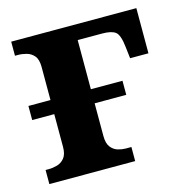

<svg xmlns="http://www.w3.org/2000/svg" viewBox="-85 -617 678 698"><g transform="rotate(-15 254.0 -268.0)"><path d="M17 0V-53H29Q44 -53 60.5 -57.5Q77 -62 88.5 -76Q100 -90 100 -118V-241H17V-294H100V-418Q100 -447 88.5 -460.5Q77 -474 60.5 -478.5Q44 -483 29 -483H17V-536H488V-366H419L414 -409Q409 -456 394 -467.5Q379 -479 344 -479H252V-294H371V-241H252V-118Q252 -90 263 -76Q274 -62 289.5 -57.5Q305 -53 318 -53H340V0Z"/></g></svg>

Font: NotoSerif-Bold
Style: Regular
Weight: 700
Designer: Monotype Design Team
Foundry: Monotype Imaging Inc.
Version: Version 2.007; ttfautohint (v1.8) -l 8 -r 50 -G 200 -x 14 -D